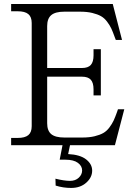

<svg xmlns="http://www.w3.org/2000/svg" viewBox="-20 -720 651 952"><path d="M386.2 -382.8Q416.5 -382.8 430.2 -397.9Q443.8 -413.1 443.8 -445.8V-476.1H480V-247.1H443.8V-276.9Q443.8 -309.6 430.2 -324.7Q416.5 -339.8 386.2 -339.8H213.9V-108.9Q213.9 -71.8 234.1 -54.9Q254.4 -38.1 298.8 -38.1H388.2Q422.9 -38.1 449 -44.4Q475.1 -50.8 491.9 -60.3Q508.8 -69.8 522.2 -87.6Q535.6 -105.5 543.2 -121.8Q550.8 -138.2 560.1 -164.1L564.9 -178.2H596.2L549.8 0H327.1L317.9 43.9Q377 46.9 407 70.3Q437 93.8 437 126Q437 159.7 407.7 185.8Q378.4 211.9 333 211.9Q293 211.9 255.9 200.2L254.9 166Q298.8 176.8 327.1 176.8Q354 176.8 370.6 161.1Q387.2 145.5 387.2 125Q387.2 103 366.2 87.4Q345.2 71.8 304.2 71.8H275.9L290 0H35.2V-36.1H67.9Q103.5 -36.1 120.4 -50Q137.2 -64 137.2 -94.2V-606Q137.2 -636.2 120.4 -650.1Q103.5 -664.1 67.9 -664.1H35.2V-700.2H539.1L585 -522H554.2L548.8 -536.1Q539.6 -562 532 -578.4Q524.4 -594.7 511 -612.5Q497.6 -630.4 480.7 -639.9Q463.9 -649.4 437.7 -655.8Q411.6 -662.1 377 -662.1H298.8Q254.4 -662.1 234.1 -645Q213.9 -627.9 213.9 -590.8V-382.8Z"/></svg>

Font: LT Superior Serif
Style: Regular
Weight: 400
Designer: Daniel Lyons
Foundry: LyonsType
Version: Version 2.120;FEAKit 1.0